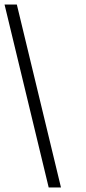

<svg xmlns="http://www.w3.org/2000/svg" viewBox="-55 -772 379 844"><path d="M-35 -752H19L213 52H159Z"/></svg>

Font: Pathway Extreme 28pt ExtraLight
Style: Regular
Weight: 250
Designer: Eduardo Rodriguez Tunni
Foundry: Eduardo Rodriguez Tunni
Version: Version 1.001;gftools[0.9.26]